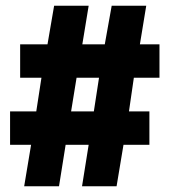

<svg xmlns="http://www.w3.org/2000/svg" viewBox="-20 -647 589 667"><path d="M534 -493V-377H445L428 -260H499V-144H409L385 0H265L288 -144H208L185 0H64L88 -144H15V-260H106L124 -377H50V-493H145L168 -627H288L266 -493H344L368 -627H488L466 -493ZM306 -260 324 -377H246L227 -260Z"/></svg>

Font: Blinker ExtraBold
Style: Regular
Weight: 800
Designer: Juergen Huber
Foundry: supertype
Version: Version 1.017;hotconv 1.0.117;makeotfexe 2.5.65602